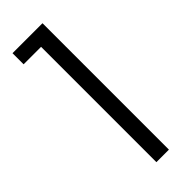

<svg xmlns="http://www.w3.org/2000/svg" viewBox="-239 -744 770 770"><g transform="rotate(-45 146.0 -358.5)"><path d="M130 -654H31V-717H201V0H130Z"/></g></svg>

Font: Poppins Light
Style: Regular
Weight: 300
Designer: Ninad Kale (Devanagari), Jonny Pinhorn (Latin)
Version: Version 5.002